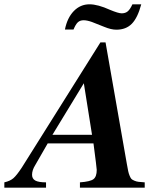

<svg xmlns="http://www.w3.org/2000/svg" viewBox="-51 -873 738 893"><path d="M622.1 -24.9V0H320.8V-24.9Q368.7 -28.3 383.8 -39.8Q398.9 -51.3 398.9 -83Q398.9 -90.8 383.8 -206.1H170.9L112.8 -105Q98.1 -81.5 98.1 -60.1Q98.1 -41.5 113.3 -33.2Q128.4 -24.9 163.1 -24.9V0H-30.8V-24.9Q-4.4 -30.8 11 -43.9Q26.4 -57.1 50.8 -94.2L416 -675.8H439.9L539.1 -109.9Q543 -88.4 545.2 -77.4Q547.4 -66.4 552 -55.4Q556.6 -44.4 560.5 -40.5Q564.5 -36.6 574.2 -32.5Q584 -28.3 593.8 -27.3Q603.5 -26.4 622.1 -24.9ZM192.9 -246.1H377L338.9 -485.8ZM564.9 -853H606Q589.4 -790.5 562.3 -762.7Q535.2 -734.9 490.2 -734.9Q465.8 -734.9 434.1 -748L376 -771Q353.5 -778.8 337.9 -778.8Q321.3 -778.8 311 -769.3Q300.8 -759.8 291 -735.8H251Q261.7 -790 292.2 -821.5Q322.8 -853 365.2 -853Q403.8 -853 460.9 -827.1Q499.5 -811 515.1 -811Q532.2 -811 543.2 -820.3Q554.2 -829.6 564.9 -853Z"/></svg>

Font: Accordance
Style: Bold-Italic
Weight: 700
Italic angle: -11°
Version: Version 1.2 (build January 31, 2020) Miklal Software Solutio